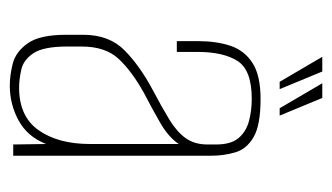

<svg xmlns="http://www.w3.org/2000/svg" viewBox="-163 -508 678 392"><g transform="rotate(90 176.0 -312.0)"><path d="M155 7Q134 7 110 1Q86 -5 68.5 -29.5Q51 -54 51 -108V-143Q51 -196 83 -227.5Q115 -259 164 -285Q200 -304 224.5 -319Q249 -334 262 -352Q275 -370 275 -397V-414Q275 -445 261.5 -460.5Q248 -476 226.5 -481.5Q205 -487 182 -487Q123 -487 104.5 -458Q86 -429 86 -376V-334H64V-378Q64 -415 73.5 -443.5Q83 -472 108.5 -488.5Q134 -505 182 -505Q235 -505 259.5 -491Q284 -477 291 -453.5Q298 -430 298 -403V0H275L274 -67Q259 -29 226 -11Q193 7 155 7ZM159 -12Q218 -12 246 -52Q274 -92 274 -157V-338Q260 -317 230.5 -300Q201 -283 170 -267Q125 -242 100 -215Q75 -188 75 -140V-110Q75 -62 88.5 -41.5Q102 -21 122 -16.5Q142 -12 159 -12ZM216 -544H201L150 -631H180ZM162 -544H147L96 -631H126Z"/></g></svg>

Font: Alumni Sans Thin Thin
Style: Regular
Weight: 250
Version: Version 1.018